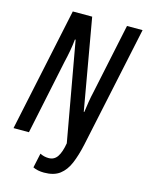

<svg xmlns="http://www.w3.org/2000/svg" viewBox="-134 -795 820 1071"><g transform="rotate(15 276.0 -259.0)"><path d="M227 196Q190 196 163 183L181 99Q205 111 231 111Q263 111 281 84.5Q299 58 308 5L206 -566H202Q199 -534 192.5 -498.5Q186 -463 178 -430L88 0H-1L150 -714H262L354 -189H357Q361 -219 366 -249.5Q371 -280 378 -310L463 -714H553L404 -12Q390 52 370.5 98.5Q351 145 317.5 170.5Q284 196 227 196Z"/></g></svg>

Font: Noto Sans ExtraCondensed Medium
Style: Italic
Weight: 500
Width: 2
Italic angle: -12°
Designer: Monotype Design Team
Foundry: Monotype Imaging Inc.
Version: Version 2.013; ttfautohint (v1.8.4.7-5d5b)